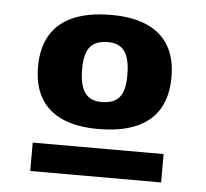

<svg xmlns="http://www.w3.org/2000/svg" viewBox="-42 -761 624 583"><g transform="rotate(5 270.0 -470.0)"><path d="M70.5 -223.5V-310H469.5V-223.5ZM268 -451Q305 -451 322 -471.2Q339 -491.5 339 -538Q339 -588.5 323 -611.2Q307 -634 271.5 -634Q235 -634 217.8 -613.8Q200.5 -593.5 200.5 -547Q200.5 -496.5 216.8 -473.8Q233 -451 268 -451ZM264.5 -368.5Q199.5 -368.5 155.5 -388Q111.5 -407.5 89 -445.8Q66.5 -484 66.5 -541Q66.5 -599 90 -638.2Q113.5 -677.5 160 -697.2Q206.5 -717 275 -717Q340 -717 384 -697.5Q428 -678 450.5 -639.8Q473 -601.5 473 -545Q473 -486.5 449.5 -447.2Q426 -408 379.5 -388.2Q333 -368.5 264.5 -368.5Z"/></g></svg>

Font: Newsreader 7pt
Style: Bold
Weight: 700
Designer: Hugues Gentile
Foundry: Production Type
Version: Version 1.003